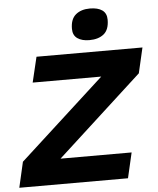

<svg xmlns="http://www.w3.org/2000/svg" viewBox="-76 -932 808 982"><g transform="rotate(-5 328.0 -441.0)"><path d="M-17 0 13 -131 450 -530H98L129 -660H673L643 -530L206 -130H571L541 0ZM406 -721Q368 -721 345 -737Q322 -753 322 -786Q322 -836 349.5 -859Q377 -882 422 -882Q463 -882 485.5 -866Q508 -850 508 -817Q508 -766 480.5 -743.5Q453 -721 406 -721Z"/></g></svg>

Font: Work Sans
Style: Bold Italic
Weight: 700
Italic angle: -13°
Designer: Wei Huang
Foundry: Wei Huang
Version: Version 2.010; ttfautohint (v1.8.3)